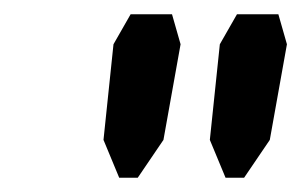

<svg xmlns="http://www.w3.org/2000/svg" viewBox="-20 -772 422 269"><path d="M173 -523H147L125 -576L139 -710L163 -752H221L233 -710L209 -576ZM322 -523H296L274 -576L288 -710L312 -752H370L382 -710L358 -576Z"/></svg>

Font: Chau Philomene One
Style: Italic
Weight: 400
Designer: Vicente Lamonaca
Foundry: TipoType
Version: Version 1.001